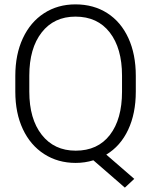

<svg xmlns="http://www.w3.org/2000/svg" viewBox="-20 -735 696 878"><path d="M326 10Q245 10 182 -30.5Q119 -71 84.5 -144.5Q50 -218 50 -316V-388Q50 -486 84.5 -560Q119 -634 181.5 -674.5Q244 -715 325 -715Q408 -715 470.5 -675Q533 -635 567 -561Q601 -487 601 -388V-316Q601 -216 566 -141.5Q531 -67 466 -28L594 83L551 123L407 -2Q368 10 326 10ZM325 -659Q227 -659 170.5 -586.5Q114 -514 114 -389V-316Q114 -191 171 -118.5Q228 -46 326 -46Q427 -46 482.5 -118Q538 -190 538 -316V-389Q538 -514 482 -586.5Q426 -659 325 -659Z"/></svg>

Font: Freesentation 3 Light
Style: Regular
Weight: 300
Designer: glyphs from Roboto by Christian Robertson / Hangul glyphs from Noto Sans CJK(Source Han Sans) by Jang Soo-young and Kang
Foundry: PT&
Version: Version 2.001